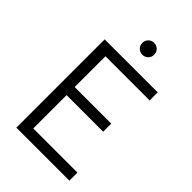

<svg xmlns="http://www.w3.org/2000/svg" viewBox="-258 -979 1076 1076"><g transform="rotate(45 280.0 -441.0)"><path d="M90 -700H510V-636H160V-392H450V-328H160V-64H510V0H90ZM300 -788Q280 -788 266.5 -801.5Q253 -815 253 -835Q253 -855 266.5 -868.5Q280 -882 300 -882Q320 -882 333.5 -868.5Q347 -855 347 -835Q347 -815 333.5 -801.5Q320 -788 300 -788Z"/></g></svg>

Font: PT Root UI Web
Style: Regular
Weight: 400
Designer: Vitaly Kuzmin
Foundry: ParaType Ltd.
Version: Version 1.000W